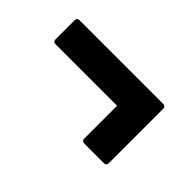

<svg xmlns="http://www.w3.org/2000/svg" viewBox="-48 -613 696 696"><g transform="rotate(45 300.0 -265.0)"><path d="M395 -113Q379 -113 379 -126V-294H64Q51 -294 51 -307V-404Q51 -417 64 -417H492Q505 -417 505 -404V-126Q505 -113 492 -113Z"/></g></svg>

Font: LINE Seed Sans KR Bold
Style: Regular
Weight: 700
Designer: LINE BX Design & Sandoll Inc & Dalton Maag Ltd
Foundry: Sandoll Inc.
Version: Version 1.000